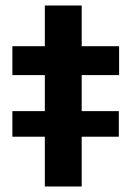

<svg xmlns="http://www.w3.org/2000/svg" viewBox="-20 -678 480 698"><path d="M143 0V-181H25V-274H143V-405H25V-510H143V-658H277V-510H413V-405H277V-274H412V-181H277V0Z"/></svg>

Font: Saira Expanded SemiBold
Style: Regular
Weight: 600
Width: 7
Designer: Hector Gatti with collaboration of the Omnibus-Type team
Foundry: Omnibus-Type
Version: Version 1.100; ttfautohint (v1.8.3)